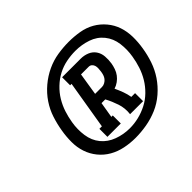

<svg xmlns="http://www.w3.org/2000/svg" viewBox="-111 -1055 761 761"><g transform="rotate(-45 269.5 -674.5)"><path d="M187 -528V-573H201L235 -777H227V-822H331Q350 -822 367 -815Q384 -808 394 -793.5Q404 -779 405.5 -760Q407 -741 404 -722Q402 -710 397.5 -697Q393 -684 385 -673.5Q377 -663 366 -655Q355 -647 342 -643Q350 -626 356.5 -608.5Q363 -591 366 -573H387V-528H314Q316 -543 314.5 -558Q313 -573 308.5 -586.5Q304 -600 298.5 -613Q293 -626 286 -639H265L254 -573H262V-528ZM312 -683Q320 -683 328 -687.5Q336 -692 341 -698.5Q346 -705 348.5 -713Q351 -721 352 -729Q353 -737 353.5 -745Q354 -753 352 -760Q350 -767 344.5 -772Q339 -777 331 -777H288L273 -683ZM263 -446Q233 -446 204 -452Q175 -458 150.5 -472Q126 -486 108 -508Q90 -530 81 -557Q72 -584 72 -614Q72 -644 77 -673Q82 -704 92 -735Q102 -766 120.5 -793.5Q139 -821 165 -843Q191 -865 221 -879Q251 -893 282.5 -898Q314 -903 345 -903Q375 -903 404.5 -898Q434 -893 458.5 -879Q483 -865 501.5 -843Q520 -821 529 -794Q538 -767 538.5 -737Q539 -707 534 -677Q529 -645 518.5 -614Q508 -583 489.5 -555.5Q471 -528 445 -505.5Q419 -483 388.5 -470Q358 -457 326 -451.5Q294 -446 263 -446ZM274 -489Q299 -489 324 -495Q349 -501 372.5 -513Q396 -525 415.5 -544Q435 -563 448.5 -585.5Q462 -608 470 -632.5Q478 -657 482 -682Q488 -717 483.5 -751.5Q479 -786 458.5 -811.5Q438 -837 405.5 -848Q373 -859 338 -859Q313 -859 287.5 -854Q262 -849 239 -837Q216 -825 196 -806Q176 -787 162.5 -764.5Q149 -742 141 -717.5Q133 -693 129 -668Q123 -633 128 -598Q133 -563 153.5 -538Q174 -513 206.5 -501Q239 -489 274 -489Z"/></g></svg>

Font: Iosevka Curly Slab XBdObl
Style: Regular
Weight: 800
Italic angle: -9°
Monospace: yes
Designer: Belleve Invis
Foundry: Belleve Invis
Version: Version 11.1.0; ttfautohint (v1.8.3)